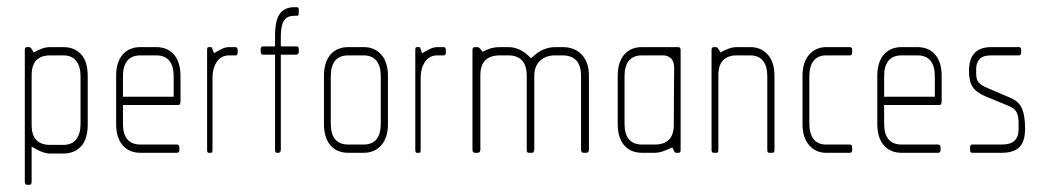

<svg xmlns="http://www.w3.org/2000/svg" viewBox="-20 -425 2904 534"><path d="M156 2H120Q110 2 99.5 -1.5Q89 -5 68 -17V80Q68 89 62 89H55Q49 89 49 80V-287Q49 -294 55 -294H62Q63 -294 65.5 -292Q68 -290 74 -279Q88 -287 98.5 -290.5Q109 -294 120 -294H156Q187 -294 205.5 -274Q224 -254 224 -213V-79Q224 -38 205.5 -18Q187 2 156 2ZM204 -213Q204 -240 192 -255.5Q180 -271 156 -271H120Q68 -271 68 -216V-77Q68 -22 120 -22H156Q180 -22 192 -37.5Q204 -53 204 -80Z M476 -133H322V-81Q322 -23 371 -23H472Q479 -23 479 -15V-8Q479 0 472 0H371Q339 0 321 -21Q303 -42 303 -80V-214Q303 -252 321 -273Q339 -294 371 -294H414Q446 -294 464 -273Q482 -252 482 -214V-143Q482 -133 476 -133ZM463 -214Q463 -241 451 -256Q439 -271 414 -271H371Q346 -271 334 -256Q322 -241 322 -214V-156H463Z M636 -271H618Q595 -271 583 -253Q571 -235 571 -209V-9Q571 -2 569.5 -1Q568 0 566 0H560Q556 0 556 -9V-286Q556 -294 560 -294H566Q569 -294 570 -291Q571 -288 575 -277Q592 -287 600.5 -290.5Q609 -294 619 -294H636Q637 -294 639 -292Q641 -290 641 -286V-279Q641 -271 636 -271Z M805 -273H761V-8Q761 -4 759 -2Q757 0 756 0H750Q745 0 745 -8V-273H711Q709 -273 707 -275Q705 -277 705 -280V-288Q705 -296 711 -296H745V-325Q745 -369 758.5 -387Q772 -405 798 -405H805Q811 -405 811 -398V-391Q811 -383 809 -382Q807 -381 805 -381H798Q778 -381 769.5 -367Q761 -353 761 -324V-296H805Q811 -296 811 -288V-280Q811 -277 809 -275Q807 -273 805 -273Z M991 0H949Q917 0 899 -21Q881 -42 881 -80V-214Q881 -252 899 -273Q917 -294 949 -294H991Q1022 -294 1040.5 -273Q1059 -252 1059 -214V-80Q1059 -42 1040.5 -21Q1022 0 991 0ZM1039 -214Q1039 -241 1027 -256Q1015 -271 991 -271H949Q924 -271 912 -256Q900 -241 900 -214V-81Q900 -23 949 -23H991Q1039 -23 1039 -81Z M1215 -271H1197Q1174 -271 1162 -253Q1150 -235 1150 -209V-9Q1150 -2 1148.5 -1Q1147 0 1145 0H1139Q1135 0 1135 -9V-286Q1135 -294 1139 -294H1145Q1148 -294 1149 -291Q1150 -288 1154 -277Q1171 -287 1179.5 -290.5Q1188 -294 1198 -294H1215Q1216 -294 1218 -292Q1220 -290 1220 -286V-279Q1220 -271 1215 -271Z M1610 0H1603Q1596 0 1596 -9V-214Q1596 -271 1544 -271H1524Q1498 -271 1482 -256Q1466 -241 1466 -214V-9Q1466 -5 1464 -2.5Q1462 0 1460 0H1452Q1448 0 1446.5 -1.5Q1445 -3 1445 -9V-214Q1445 -271 1393 -271H1371Q1316 -271 1316 -216V-9Q1316 0 1308 0H1301Q1294 0 1294 -9V-286Q1294 -294 1301 -294H1308Q1310 -294 1313 -292Q1316 -290 1322 -281Q1338 -289 1348.5 -291.5Q1359 -294 1370 -294H1393Q1410 -294 1425 -287Q1440 -280 1457 -263Q1476 -281 1492 -287.5Q1508 -294 1524 -294H1544Q1579 -294 1598.5 -272.5Q1618 -251 1618 -214V-9Q1618 0 1610 0Z M1866 0H1860Q1858 0 1856.5 -2Q1855 -4 1850 -15Q1833 -7 1822 -3.5Q1811 0 1802 0H1766Q1734 0 1716 -21Q1698 -42 1698 -80V-214Q1698 -252 1716 -273Q1734 -294 1766 -294H1866Q1873 -294 1873 -286V-9Q1873 -3 1871.5 -1.5Q1870 0 1866 0ZM1853 -251Q1848 -268 1827 -271H1766Q1741 -271 1729 -256Q1717 -241 1717 -214V-81Q1717 -23 1766 -23H1801Q1854 -23 1854 -78Q1854 -148 1854.5 -180Q1855 -212 1855 -224Q1855 -231 1855 -237.5Q1855 -244 1853 -251Z M2127 0H2120Q2117 0 2115.5 -1.5Q2114 -3 2114 -9V-214Q2114 -241 2102 -256Q2090 -271 2066 -271H2030Q1978 -271 1978 -216V-9Q1978 -3 1976.5 -1.5Q1975 0 1972 0H1965Q1959 0 1959 -9V-286Q1959 -294 1965 -294H1972Q1973 -294 1975.5 -292Q1978 -290 1984 -279Q2009 -294 2030 -294H2066Q2097 -294 2115.5 -273Q2134 -252 2134 -214V-9Q2134 -3 2132.5 -1.5Q2131 0 2127 0Z M2344 0H2278Q2249 0 2230.5 -21Q2212 -42 2212 -80V-214Q2212 -252 2230.5 -273Q2249 -294 2278 -294H2344Q2350 -294 2350 -286V-279Q2350 -271 2344 -271H2278Q2255 -271 2243 -256Q2231 -241 2231 -214V-81Q2231 -54 2242.5 -38.5Q2254 -23 2278 -23H2344Q2350 -23 2350 -15V-8Q2350 0 2344 0Z M2593 -133H2439V-81Q2439 -23 2488 -23H2589Q2596 -23 2596 -15V-8Q2596 0 2589 0H2488Q2456 0 2438 -21Q2420 -42 2420 -80V-214Q2420 -252 2438 -273Q2456 -294 2488 -294H2531Q2563 -294 2581 -273Q2599 -252 2599 -214V-143Q2599 -133 2593 -133ZM2580 -214Q2580 -241 2568 -256Q2556 -271 2531 -271H2488Q2463 -271 2451 -256Q2439 -241 2439 -214V-156H2580Z M2766 0H2684Q2678 0 2678 -8V-15Q2678 -23 2684 -23H2766Q2791 -23 2802 -34Q2813 -45 2813 -65V-81Q2813 -101 2807.5 -112.5Q2802 -124 2784 -131L2721 -157Q2695 -168 2685 -183.5Q2675 -199 2675 -228Q2675 -294 2737 -294H2814Q2820 -294 2820 -286V-279Q2820 -271 2814 -271H2737Q2713 -271 2704 -260Q2695 -249 2695 -235V-220Q2695 -203 2702.5 -195Q2710 -187 2727 -180L2790 -153Q2814 -143 2822.5 -123Q2831 -103 2831 -68Q2831 -31 2815 -15.5Q2799 0 2766 0Z"/></svg>

Font: Chathura Light
Style: Regular
Weight: 300
Designer: Appaji Ambarisha Darbha
Foundry: Aditya Fonts
Version: Version 1.002 2016